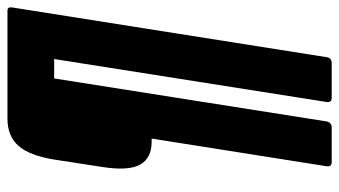

<svg xmlns="http://www.w3.org/2000/svg" viewBox="-217 -506 908 514"><g transform="rotate(-90 237.0 -249.0)"><path d="M60 185Q47 185 49 171L123 -297H115Q70 -297 53 -328.5Q36 -360 47 -429L67 -559Q78 -625 104 -654Q130 -683 176 -683H466Q476 -683 474 -670L341 171Q339 185 325 185H232Q219 185 221 171L336 -558H284L169 171Q166 185 153 185Z"/></g></svg>

Font: Sofia Sans Extra Condensed Black
Style: Italic
Weight: 900
Italic angle: -9°
Version: Version 4.100